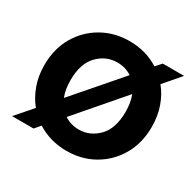

<svg xmlns="http://www.w3.org/2000/svg" viewBox="-119 -642 806 788"><g transform="rotate(30 283.5 -248.0)"><path d="M19 0 87 -78Q60 -111 44.5 -154Q29 -197 29 -248Q29 -325 63 -383.5Q97 -442 155 -475Q213 -508 284 -508Q362 -508 423 -469L447 -496H548L481 -418Q508 -385 523 -342Q538 -299 538 -248Q538 -171 504 -112.5Q470 -54 412.5 -21Q355 12 283 12Q206 12 144 -27L121 0ZM153 -248Q153 -204 166 -171L353 -387Q323 -407 284 -407Q231 -407 192 -367Q153 -327 153 -248ZM283 -89Q336 -89 375 -129Q414 -169 414 -248Q414 -291 401 -325L215 -109Q245 -89 283 -89Z"/></g></svg>

Font: HostGroteskBold
Style: Bold
Weight: 700
Designer: Doukan Karapınar based on Poppins by Indian Type Foundry, Jonny Pinhorn
Foundry: Element Type
Version: Version 1.001; ttfautohint (v1.8.4.7-5d5b)